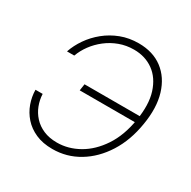

<svg xmlns="http://www.w3.org/2000/svg" viewBox="-166 -896 1056 1064"><g transform="rotate(30 362.5 -363.5)"><path d="M301.8 9.8Q240.2 9.8 194.6 -10.5Q148.9 -30.8 118.7 -64.9Q88.4 -99.1 73.2 -141.6Q58.1 -184.1 57.6 -228H103.5Q105 -190.9 118.2 -156.2Q131.3 -121.6 156.7 -93.8Q182.1 -65.9 219.5 -49.8Q256.8 -33.7 306.2 -33.7Q377.9 -33.7 444.8 -71.5Q511.7 -109.4 560.5 -182.9Q609.4 -256.3 627 -363.3Q645 -470.2 621.6 -543.7Q598.1 -617.2 545.2 -655.5Q492.2 -693.8 420.4 -693.8Q371.1 -693.8 327.6 -677.7Q284.2 -661.6 248.8 -634Q213.4 -606.4 188 -571.8Q162.6 -537.1 148.9 -499.5H102.5Q117.7 -544.4 147 -586.9Q176.3 -629.4 218 -663.3Q259.8 -697.3 312 -717.3Q364.3 -737.3 425.3 -737.3Q516.6 -737.3 578.4 -690.7Q640.1 -644 665.5 -560.3Q690.9 -476.6 671.9 -363.8Q653.8 -251 600.6 -167Q547.4 -83 470.2 -36.6Q393.1 9.8 301.8 9.8ZM271.5 -347.7 277.8 -390.1H648.9L642.1 -347.7Z"/></g></svg>

Font: Inter ExtraLight
Style: Italic
Weight: 250
Italic angle: -9.3988°
Designer: Rasmus Andersson
Foundry: rsms
Version: Version 4.001;git-66647c0bb